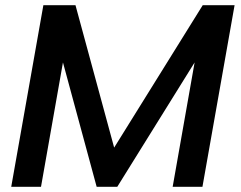

<svg xmlns="http://www.w3.org/2000/svg" viewBox="-20 -715 922 735"><path d="M146 -695H269L417 -150L756 -695H878L755 0H641L725 -476L429 0H350L221 -476L137 0H23Z"/></svg>

Font: SVN-Poppins Medium
Style: Italic
Weight: 500
Italic angle: -10°
Designer: Ninad Kale (Devanagari), Jonny Pinhorn (Latin)
Foundry: Indian Type Foundry
Version: Version 3.002 2017; ttfautohint (v1.8.3)